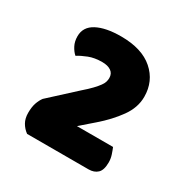

<svg xmlns="http://www.w3.org/2000/svg" viewBox="-91 -696 461 479"><g transform="rotate(30 140.0 -457.0)"><path d="M128 -621Q188 -621 220.5 -592.5Q253 -564 253 -519Q253 -488 232.5 -459.5Q212 -431 182 -405L144 -372H248Q251 -365 254.5 -354.5Q258 -344 258 -333Q258 -311 248.5 -302Q239 -293 223 -293H46Q35 -301 28.5 -312.5Q22 -324 22 -340Q22 -357 26 -368.5Q30 -380 36 -388L108 -454Q123 -467 132 -476.5Q141 -486 146 -493Q151 -500 152.5 -505.5Q154 -511 154 -516Q154 -529 144.5 -535.5Q135 -542 119 -542Q97 -542 80.5 -535.5Q64 -529 53 -522Q45 -529 39 -540.5Q33 -552 33 -567Q33 -594 58.5 -607.5Q84 -621 128 -621Z"/></g></svg>

Font: Baloo Chettan
Style: Regular
Weight: 400
Designer: Maithili Shingre and Ek Type
Foundry: Ek Type
Version: Version 1.443;PS 1.000;hotconv 16.6.51;makeotf.lib2.5.65220;